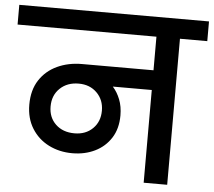

<svg xmlns="http://www.w3.org/2000/svg" viewBox="-76 -797 952 854"><g transform="rotate(5 399.5 -370.0)"><path d="M268 -103Q210 -103 162.5 -127Q115 -151 87 -196Q59 -241 59 -302Q59 -367 88 -411.5Q117 -456 166.5 -479Q216 -502 277 -502H596V-652H-24V-740H823V-652H701V0H596V-414H422Q442 -392 454.5 -360.5Q467 -329 467 -289Q467 -230 440.5 -188.5Q414 -147 369 -125Q324 -103 268 -103ZM270 -192Q320 -192 351.5 -223Q383 -254 383 -303Q383 -351 351.5 -382.5Q320 -414 270 -414Q219 -414 186.5 -383Q154 -352 154 -302Q154 -253 186 -222.5Q218 -192 270 -192Z"/></g></svg>

Font: Poppins Medium
Style: Regular
Weight: 500
Designer: Ninad Kale (Devanagari), Jonny Pinhorn (Latin)
Version: Version 5.002